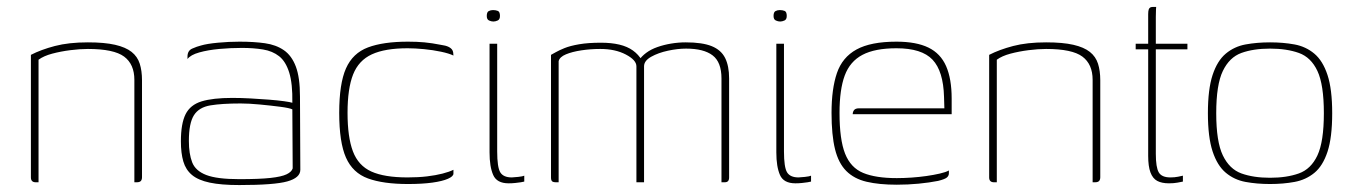

<svg xmlns="http://www.w3.org/2000/svg" viewBox="-20 -525 3908 553"><path d="M83 0Q69 0 69 -14V-367Q98 -382 138 -392.5Q178 -403 233 -403Q281 -403 311.5 -396Q342 -389 359 -375.5Q376 -362 382.5 -341.5Q389 -321 389 -294V-14Q389 -10 387.5 -6.5Q386 -3 382.5 -1.5Q379 0 374 0H367V-295Q367 -340 337.5 -362Q308 -384 233 -384Q210 -384 182.5 -380.5Q155 -377 130.5 -370.5Q106 -364 91 -353V0Z M669 8Q617 8 584 1Q551 -6 533 -21Q515 -36 508 -60Q501 -84 501 -118Q501 -169 514.5 -196Q528 -223 560.5 -233Q593 -243 649 -243Q674 -243 701.5 -241.5Q729 -240 754.5 -238Q780 -236 798 -233.5Q816 -231 822 -229Q823 -284 813 -316Q803 -348 784 -363Q765 -378 737.5 -382.5Q710 -387 677 -387Q644 -387 611.5 -384Q579 -381 554 -374Q529 -367 520 -355V-362Q520 -379 533.5 -385Q547 -391 559 -394Q576 -399 607.5 -402Q639 -405 670 -405Q711 -405 743 -400.5Q775 -396 797.5 -380.5Q820 -365 832 -333.5Q844 -302 844 -247L845 -36Q845 -13 807.5 -2.5Q770 8 669 8ZM669 -9Q727 -9 759 -12.5Q791 -16 805.5 -23Q820 -30 823 -40L822 -210Q814 -214 787 -217.5Q760 -221 728.5 -224Q697 -227 673 -227Q619 -227 586 -221.5Q553 -216 538.5 -193Q524 -170 524 -119Q524 -82 533.5 -57.5Q543 -33 574 -21Q605 -9 669 -9Z M1155 5Q1084 5 1040 -11Q996 -27 976.5 -71Q957 -115 957 -200Q957 -284 976.5 -328Q996 -372 1040 -388.5Q1084 -405 1155 -405Q1181 -405 1202.5 -403Q1224 -401 1249 -396Q1264 -394 1272 -390Q1280 -386 1283 -380.5Q1286 -375 1286 -365Q1274 -371 1250.5 -376Q1227 -381 1201 -383.5Q1175 -386 1154 -386Q1089 -386 1051 -368.5Q1013 -351 997 -310.5Q981 -270 981 -200Q981 -130 996.5 -89Q1012 -48 1049.5 -31Q1087 -14 1154 -14Q1185 -14 1210 -17Q1235 -20 1254.5 -25Q1274 -30 1286 -36V-25Q1286 -17 1270 -10Q1254 -3 1225 1Q1196 5 1155 5Z M1445 3Q1411 3 1400.5 -21Q1390 -45 1390 -86V-399H1412V-89Q1412 -43 1421 -28.5Q1430 -14 1454 -14Q1459 -14 1472.5 -15.5Q1486 -17 1490 -19V-2Q1487 -1 1480 0Q1473 1 1464 2Q1455 3 1445 3ZM1401 -463Q1395 -463 1388.5 -466Q1382 -469 1382 -479Q1382 -490 1387.5 -493Q1393 -496 1400 -496Q1408 -496 1414 -493.5Q1420 -491 1420 -479Q1420 -469 1413.5 -466Q1407 -463 1401 -463Z M1582 0Q1573 0 1570 -3Q1567 -6 1567 -14V-367Q1571 -369 1580.5 -374.5Q1590 -380 1606 -386.5Q1622 -393 1648 -397.5Q1674 -402 1711 -402Q1741 -402 1764 -396.5Q1787 -391 1803 -379.5Q1819 -368 1829 -351H1820Q1828 -363 1841.5 -373Q1855 -383 1873.5 -389.5Q1892 -396 1913 -399.5Q1934 -403 1955 -403Q2003 -403 2030 -392Q2057 -381 2068.5 -358Q2080 -335 2080 -299V-14Q2080 -7 2077 -3.5Q2074 0 2067 0H2058Q2058 -75 2058 -149.5Q2058 -224 2058 -299Q2058 -346 2032.5 -365.5Q2007 -385 1956 -385Q1932 -385 1904 -379Q1876 -373 1855.5 -361.5Q1835 -350 1835 -334V0H1813V-334Q1813 -352 1782.5 -368Q1752 -384 1709 -384Q1681 -384 1654.5 -380Q1628 -376 1610 -368.5Q1592 -361 1589 -349V0Z M2271 3Q2237 3 2226.5 -21Q2216 -45 2216 -86V-399H2238V-89Q2238 -43 2247 -28.5Q2256 -14 2280 -14Q2285 -14 2298.5 -15.5Q2312 -17 2316 -19V-2Q2313 -1 2306 0Q2299 1 2290 2Q2281 3 2271 3ZM2227 -463Q2221 -463 2214.5 -466Q2208 -469 2208 -479Q2208 -490 2213.5 -493Q2219 -496 2226 -496Q2234 -496 2240 -493.5Q2246 -491 2246 -479Q2246 -469 2239.5 -466Q2233 -463 2227 -463Z M2563 7Q2512 7 2476 -1.5Q2440 -10 2417.5 -32.5Q2395 -55 2385 -95.5Q2375 -136 2375 -200Q2375 -269 2390.5 -314.5Q2406 -360 2447 -382.5Q2488 -405 2562 -405Q2619 -405 2654 -388Q2689 -371 2705 -334.5Q2721 -298 2721 -241V-196H2436Q2436 -203 2440 -208Q2444 -213 2454 -213H2700L2699 -246Q2697 -320 2666 -353Q2635 -386 2562 -386Q2500 -386 2464 -367Q2428 -348 2413 -307.5Q2398 -267 2398 -200Q2398 -123 2414 -82.5Q2430 -42 2466 -27Q2502 -12 2563 -12Q2583 -12 2605 -13.5Q2627 -15 2648 -18Q2669 -21 2686.5 -25Q2704 -29 2713 -34V-26Q2713 -19 2707.5 -14Q2702 -9 2682 -4Q2657 1 2626 4Q2595 7 2563 7Z M2843 0Q2829 0 2829 -14V-367Q2858 -382 2898 -392.5Q2938 -403 2993 -403Q3041 -403 3071.5 -396Q3102 -389 3119 -375.5Q3136 -362 3142.5 -341.5Q3149 -321 3149 -294V-14Q3149 -10 3147.5 -6.5Q3146 -3 3142.5 -1.5Q3139 0 3134 0H3127V-295Q3127 -340 3097.5 -362Q3068 -384 2993 -384Q2970 -384 2942.5 -380.5Q2915 -377 2890.5 -370.5Q2866 -364 2851 -353V0Z M3347 3Q3326 3 3313 -4Q3300 -11 3293.5 -28.5Q3287 -46 3287 -76V-383H3251V-399H3287V-484Q3287 -493 3288.5 -497.5Q3290 -502 3293 -503.5Q3296 -505 3300 -505H3310Q3310 -505 3309.5 -498Q3309 -491 3309 -476V-399H3400V-383H3309V-82Q3309 -43 3317.5 -28.5Q3326 -14 3351 -14Q3363 -14 3373 -16Q3383 -18 3387 -19V-2Q3382 -1 3371.5 1Q3361 3 3347 3Z M3638 5Q3600 5 3567.5 -1Q3535 -7 3510.5 -27.5Q3486 -48 3472.5 -89Q3459 -130 3459 -199Q3459 -268 3472.5 -309Q3486 -350 3510.5 -370.5Q3535 -391 3567.5 -397Q3600 -403 3638 -403Q3676 -403 3708.5 -397Q3741 -391 3765.5 -370.5Q3790 -350 3803.5 -309Q3817 -268 3817 -199Q3817 -129 3803.5 -88Q3790 -47 3765.5 -27Q3741 -7 3708.5 -1Q3676 5 3638 5ZM3638 -13Q3686 -13 3721 -25.5Q3756 -38 3774.5 -77.5Q3793 -117 3793 -199Q3793 -281 3774.5 -320.5Q3756 -360 3721 -372.5Q3686 -385 3638 -385Q3590 -385 3555.5 -372.5Q3521 -360 3502 -320.5Q3483 -281 3483 -199Q3483 -117 3502 -77.5Q3521 -38 3555.5 -25.5Q3590 -13 3638 -13Z"/></svg>

Font: Genos Thin Thin
Style: Regular
Weight: 250
Version: Version 1.010